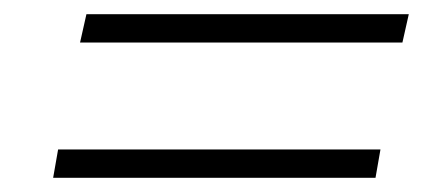

<svg xmlns="http://www.w3.org/2000/svg" viewBox="-20 -454 599 271"><path d="M102 -434H557L548 -394H93ZM62 -243H517L510 -203H55Z"/></svg>

Font: Trirong Light
Style: Italic
Weight: 300
Italic angle: -12°
Designer: Katatrad Team
Foundry: CadsonDemak
Version: Version 1.001